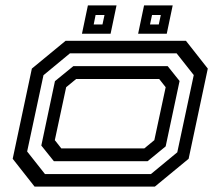

<svg xmlns="http://www.w3.org/2000/svg" viewBox="-20 -691 816 711"><path d="M108 0 27 -103 98 -437 223 -540H668.5L749.5 -437L678.5 -103L553.5 0ZM146.5 -46.5H539L636.5 -127L697.5 -413L634 -493.5H239L141 -412.5L80.5 -130ZM179.5 -94 133 -152 183.5 -390.5 251.5 -446H601L645 -391L593.5 -149L526.5 -94ZM207 -141.5H514.5L551.5 -172L593.5 -368L569.5 -398.5H262L225 -368L183 -172ZM491.5 -566 513.5 -671H619.5L597.5 -566ZM283.5 -566 305.5 -671H411.5L389.5 -566ZM327 -600.5H359.5L367 -635.5H334ZM535.5 -600.5H568L575.5 -635.5H543Z"/></svg>

Font: Tourney Expanded Medium
Style: Italic
Weight: 500
Width: 7
Italic angle: -12°
Designer: Tyler Finck
Foundry: Etcetera Type Co
Version: Version 1.010; ttfautohint (v1.8.3)